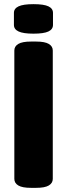

<svg xmlns="http://www.w3.org/2000/svg" viewBox="-20 -902 323 924"><path d="M129 2Q87 2 68 -9.5Q49 -21 49 -41V-659Q49 -679 68 -690.5Q87 -702 129 -702H154Q196 -702 215 -690.5Q234 -679 234 -659V-41Q234 -21 215 -9.5Q196 2 154 2ZM141 -740Q92 -740 69.5 -750.5Q47 -761 47 -782V-840Q47 -861 69.5 -871.5Q92 -882 141 -882Q191 -882 213 -871.5Q235 -861 235 -840V-782Q235 -761 213 -750.5Q191 -740 141 -740Z"/></svg>

Font: Asap Black
Style: Regular
Weight: 900
Designer: Pablo Cosgaya
Foundry: Omnibus-Type
Version: Version 3.001; ttfautohint (v1.8.4.7-5d5b)